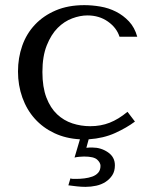

<svg xmlns="http://www.w3.org/2000/svg" viewBox="-20 -531 584 747"><path d="M246 190Q261 192 278.5 194Q296 196 313 196Q334 196 354.5 191.5Q375 187 391 176.5Q407 166 417 150.5Q427 135 427 112Q427 80 400 61.5Q373 43 340 43Q334 43 328 43Q322 43 316 44L325 11Q383 7 428 -13.5Q473 -34 505 -58L476 -96Q441 -67 406.5 -53.5Q372 -40 331 -40Q295 -40 261.5 -51Q228 -62 202 -86.5Q176 -111 160.5 -151.5Q145 -192 145 -251Q145 -312 162 -354.5Q179 -397 204.5 -422.5Q230 -448 261 -459.5Q292 -471 320 -471Q366 -471 400 -447Q434 -423 445 -388H514Q504 -424 482 -447.5Q460 -471 431.5 -485.5Q403 -500 370.5 -505.5Q338 -511 308 -511Q245 -511 197 -490.5Q149 -470 116 -435Q83 -400 66.5 -353Q50 -306 50 -253Q50 -199 67 -151.5Q84 -104 115.5 -69Q147 -34 191.5 -13Q236 8 291 11L270 82Q277 80 288.5 79Q300 78 307 78Q345 78 358 90Q371 102 371 114Q371 131 362 141Q353 151 339 156Q325 161 308.5 163Q292 165 278 165Q271 165 265 165Q259 165 254 163Z"/></svg>

Font: Tenor Sans
Style: Regular
Weight: 400
Designer: Denis Masharov
Foundry: Denis Masharov
Version: Version 1.1